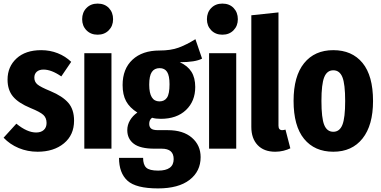

<svg xmlns="http://www.w3.org/2000/svg" viewBox="-22 -827 2121 1068"><path d="M374 -483 319 -402Q264 -440 220 -440Q196 -440 182.5 -428Q169 -416 169 -395Q169 -372 186 -357.5Q203 -343 259 -320Q326 -292 358 -255Q390 -218 390 -156Q390 -76 333.5 -29.5Q277 17 187 17Q131 17 82 -3.5Q33 -24 -2 -61L69 -139Q129 -90 179 -90Q206 -90 221.5 -104Q237 -118 237 -143Q237 -171 219.5 -187.5Q202 -204 148 -226Q80 -254 50 -290.5Q20 -327 20 -384Q20 -456 70 -502Q120 -548 207 -548Q256 -548 299 -531Q342 -514 374 -483Z M598 -531V0H447V-531ZM607 -720Q607 -683 583 -658.5Q559 -634 521 -634Q483 -634 459 -658.5Q435 -683 435 -720Q435 -758 459 -782.5Q483 -807 521 -807Q560 -807 583.5 -782.5Q607 -758 607 -720Z M1102 -501Q1065 -481 978 -481Q1022 -461 1043 -427.5Q1064 -394 1064 -343Q1064 -264 1012.5 -215Q961 -166 872 -166Q844 -166 824 -172Q808 -161 808 -138Q808 -121 818.5 -112Q829 -103 857 -103H911Q997 -103 1045.5 -61Q1094 -19 1094 47Q1094 126 1032.5 173.5Q971 221 857 221Q734 221 687 178Q640 135 640 51H774Q774 89 791.5 105.5Q809 122 858 122Q944 122 944 58Q944 29 927.5 14.5Q911 0 877 0H837Q758 0 722 -27.5Q686 -55 686 -103Q686 -132 701 -157.5Q716 -183 742 -201Q699 -228 679.5 -264Q660 -300 660 -354Q660 -444 715 -495Q770 -546 865 -546Q928 -546 971.5 -562Q1015 -578 1065 -609ZM808 -356Q808 -263 865 -263Q893 -263 907 -284Q921 -305 921 -358Q921 -406 907.5 -427Q894 -448 866 -448Q837 -448 822.5 -426.5Q808 -405 808 -356Z M1292 -531V0H1141V-531ZM1301 -720Q1301 -683 1277 -658.5Q1253 -634 1215 -634Q1177 -634 1153 -658.5Q1129 -683 1129 -720Q1129 -758 1153 -782.5Q1177 -807 1215 -807Q1254 -807 1277.5 -782.5Q1301 -758 1301 -720Z M1376 -121V-742L1527 -758V-128Q1527 -103 1548 -103Q1554 -103 1566 -106L1593 -2Q1577 6 1555 11.5Q1533 17 1509 17Q1446 17 1411 -20Q1376 -57 1376 -121Z M2053 -265Q2053 -130 1994.5 -56.5Q1936 17 1832 17Q1728 17 1669.5 -54.5Q1611 -126 1611 -266Q1611 -403 1669.5 -475.5Q1728 -548 1832 -548Q1936 -548 1994.5 -477Q2053 -406 2053 -265ZM1766 -266Q1766 -170 1781.5 -132Q1797 -94 1832 -94Q1867 -94 1882.5 -132.5Q1898 -171 1898 -265Q1898 -360 1882.5 -398Q1867 -436 1832 -436Q1797 -436 1781.5 -397.5Q1766 -359 1766 -266Z"/></svg>

Font: Fira Sans Extra Condensed
Style: Bold
Weight: 700
Width: 1
Designer: Carrois Corporate & Edenspiekermann AG
Foundry: Carrois Corporate GbR & Edenspiekermann AG
Version: Version 4.203